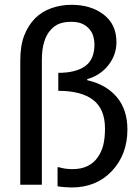

<svg xmlns="http://www.w3.org/2000/svg" viewBox="-20 -785 588 816"><path d="M521.5 -234.9Q521.5 -128.2 455.6 -58.2Q389.7 11.8 284.1 11.8Q271.8 11.8 253.6 10.3Q235.4 8.7 224.6 6.7V-74.4H229.7Q243.1 -70.3 258.2 -68.2Q273.3 -66.2 288.2 -66.2Q325.6 -66.2 352.3 -79.5Q379 -92.8 394.9 -115.9Q412.3 -140.5 419.2 -169.7Q426.2 -199 426.2 -239Q426.2 -321.5 375.9 -360.3Q325.6 -399 227.7 -399V-475.4Q301.5 -475.4 341.5 -503.6Q381.5 -531.8 381.5 -596.9Q381.5 -612.8 376.7 -630.3Q371.8 -647.7 360 -661Q348.2 -675.4 329.7 -683.8Q311.3 -692.3 282.1 -692.3Q256.4 -692.3 235.4 -685.4Q214.4 -678.5 195.9 -658.5Q178.5 -640.5 168.2 -608.5Q157.9 -576.4 157.9 -530.3V0H66.2V-527.2Q66.2 -590.8 82.8 -633.8Q99.5 -676.9 129.2 -707.2Q158.5 -736.4 199 -750.5Q239.5 -764.6 284.1 -764.6Q366.2 -764.6 420.5 -723.1Q474.9 -681.5 474.9 -606.2Q474.9 -551.3 440.3 -507.7Q405.6 -464.1 350.8 -448.7V-444.1Q430.8 -426.2 476.2 -372.6Q521.5 -319 521.5 -234.9Z"/></svg>

Font: Myanmar Handwriting
Style: Regular
Weight: 400
Designer: Khon Soe Zaw Thu
Foundry: PaOh Unicode khonsoezawthu@gmail.com and @hotmail.com
Version: Version 1.30 November 9, 2016